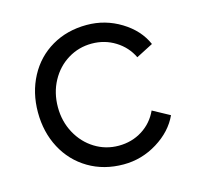

<svg xmlns="http://www.w3.org/2000/svg" viewBox="-87 -641 773 745"><g transform="rotate(-15 300.0 -268.0)"><path d="M52 -269Q52 -348 86 -412Q120 -476 181.5 -512Q243 -548 322 -548Q396 -548 459 -509.5Q522 -471 548 -411L480 -376Q459 -420 416.5 -446.5Q374 -473 322 -473Q270 -473 226.5 -446.5Q183 -420 157.5 -373Q132 -326 132 -268Q132 -211 157.5 -164Q183 -117 226.5 -90Q270 -63 322 -63Q375 -63 417 -89.5Q459 -116 480 -162L548 -125Q521 -66 458 -27Q395 12 322 12Q243 12 181.5 -24.5Q120 -61 86 -125Q52 -189 52 -269Z"/></g></svg>

Font: Evergrow Sans 
Style: Regular
Weight: 400
Foundry: 10Web
Version: Version 1.000